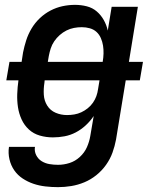

<svg xmlns="http://www.w3.org/2000/svg" viewBox="-20 -558 640 791"><path d="M219 213Q193 213 167 210Q141 207 117.5 199Q94 191 73.5 177.5Q53 164 39 144Q25 124 19 98.5Q13 73 17 47H124Q121 65 129 81Q137 97 151.5 106Q166 115 183.5 118Q201 121 219 121Q243 121 266.5 113.5Q290 106 309 88.5Q328 71 338 48.5Q348 26 352 2L366 -80Q352 -59 333 -41.5Q314 -24 292 -12.5Q270 -1 246 3.5Q222 8 198 8Q170 8 144 0.5Q118 -7 99 -24.5Q80 -42 69 -66Q58 -90 54 -116.5Q50 -143 51 -171Q52 -199 56 -227H6L19 -303H69L75 -342Q80 -367 88 -392Q96 -417 110 -440.5Q124 -464 144 -483Q164 -502 188 -514.5Q212 -527 237.5 -532.5Q263 -538 289 -538Q314 -538 337.5 -532Q361 -526 378.5 -511Q396 -496 407.5 -475.5Q419 -455 424 -432L440 -530H548L511 -303H569L556 -227H498L458 17Q453 44 443.5 70.5Q434 97 417 121Q400 145 377 163.5Q354 182 327.5 193Q301 204 273.5 208.5Q246 213 219 213ZM403 -303Q406 -320 406.5 -337Q407 -354 404.5 -370Q402 -386 395.5 -401Q389 -416 377.5 -426.5Q366 -437 350 -441.5Q334 -446 317 -446Q301 -446 285 -443Q269 -440 254 -432.5Q239 -425 226 -413.5Q213 -402 203.5 -388Q194 -374 189 -358.5Q184 -343 181 -327L177 -303ZM256 -84Q271 -84 286 -86.5Q301 -89 315 -95.5Q329 -102 341.5 -112Q354 -122 363 -135Q372 -148 377 -162Q382 -176 384 -191L390 -227H164L163 -217Q159 -192 160.5 -167.5Q162 -143 174.5 -123Q187 -103 209 -93.5Q231 -84 256 -84Z"/></svg>

Font: Iosevka Curly SmBdEx
Style: Italic
Weight: 600
Width: 7
Italic angle: -9°
Monospace: yes
Designer: Belleve Invis
Foundry: Belleve Invis
Version: Version 11.1.0; ttfautohint (v1.8.3)